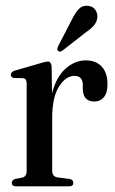

<svg xmlns="http://www.w3.org/2000/svg" viewBox="-20 -657 404 677"><path d="M162 -422.5 163.5 -328Q178.5 -386 211.2 -415Q244 -444 282 -444Q319 -444 339 -422Q359 -400 359 -360Q359 -329 346 -314Q333 -299 313 -299Q273 -299 272 -342.5V-357Q272 -389.5 242 -389.5Q212.5 -389.5 188.2 -352Q164 -314.5 164 -241V-56Q164 -34 183 -31.5L225.5 -26Q238.5 -23.5 238.5 -12Q238.5 0 223.5 0H36.5Q21.5 0 21.5 -12.5Q21.5 -21.5 33 -26L58 -30.5Q74 -34.5 74 -54V-363.5Q74 -379 62 -381.5L28.5 -382Q18 -385 18 -393.5Q18 -403 32 -408L125.5 -435Q141.5 -440 148.5 -440Q160.5 -440 162 -422.5ZM232.5 -586Q244.5 -611 257.5 -624.8Q270.5 -638.5 290 -636.5Q307 -635 315.8 -622.8Q324.5 -610.5 323.5 -596.5Q322 -580 311 -567.2Q300 -554.5 282 -542.5L199.5 -478Q190 -472 184.5 -478Q179.5 -483 185 -494Z"/></svg>

Font: Fraunces 144pt S050
Style: Regular
Weight: 400
Version: Version 1.000; ttfautohint (v1.8.3)